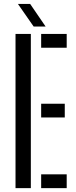

<svg xmlns="http://www.w3.org/2000/svg" viewBox="-20 -976 394 996"><path d="M60.5 0V-800H140V0ZM193.5 0V-71.5H326V0ZM193.5 -366.5V-438H316V-366.5ZM193.5 -728.5V-800H326V-728.5ZM154.5 -838.5 73 -955.5H136.5L216.5 -838.5Z"/></svg>

Font: Big Shoulders Stencil Text Thin
Style: Regular
Weight: 400
Version: Version 2.001